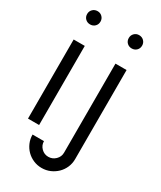

<svg xmlns="http://www.w3.org/2000/svg" viewBox="-222 -777 884 1051"><g transform="rotate(30 220.0 -251.5)"><path d="M31.8 -500H102V0H31.8ZM25.8 -658.1Q25.8 -675.8 37.9 -687.9Q50 -700 68.2 -700Q85.9 -700 98 -687.9Q110.1 -675.8 110.1 -658.1Q110.1 -639.9 98 -628Q85.9 -616.2 68.2 -616.2Q50 -616.2 37.9 -628Q25.8 -639.9 25.8 -658.1ZM169.2 63.1Q169.2 88.9 187.6 107.3Q206.1 125.8 231.8 125.8Q258.1 125.8 277 107.3Q296 88.9 296 63.1V-500H366.2V63.1Q366.2 90.9 355.6 115.4Q344.9 139.9 326.5 157.8Q308.1 175.8 283.6 186.4Q259.1 197 230.8 197Q203 197 178.5 186.4Q154 175.8 136.1 157.8Q118.2 139.9 107.6 115.4Q97 90.9 97 63.1ZM288.9 -658.1Q288.9 -675.8 301 -687.9Q313.1 -700 330.8 -700Q349 -700 361.1 -687.9Q373.2 -675.8 373.2 -658.1Q373.2 -639.9 361.1 -628Q349 -616.2 330.8 -616.2Q313.1 -616.2 301 -628Q288.9 -639.9 288.9 -658.1Z"/></g></svg>

Font: Myanmar KatKuu
Style: Regular
Weight: 400
Designer: Khon Soe Zaw Thu
Foundry: MPUA
Version: Version 1.00 September 13, 2016, initial release